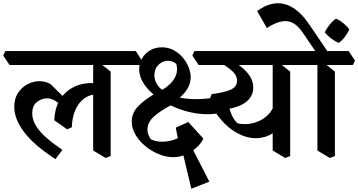

<svg xmlns="http://www.w3.org/2000/svg" viewBox="-59 -939 2211 1185"><path d="M283 43Q148 -45 88.5 -125.5Q29 -206 29 -279Q29 -331 52.5 -366Q76 -401 111.5 -419.5Q147 -438 184 -438Q203 -438 220 -433.5Q237 -429 253 -420L375 -300L349 -251L319 -285Q296 -310 274.5 -321Q253 -332 231 -332Q198 -332 169 -309.5Q140 -287 140 -239Q140 -199 164 -161Q188 -123 229.5 -87Q271 -51 326 -14ZM355 -141 276 -197Q279 -264 303 -310Q327 -356 365.5 -383.5Q404 -411 449 -420.5Q494 -430 538 -424L541 -357Q496 -357 461 -331.5Q426 -306 406 -260.5Q386 -215 384 -153ZM593 36 516 -10V-571L551 -555L624 -497V24ZM0 -538 -39 -596 -26 -624H709L748 -565L735 -538Z M713 -538 674 -596 687 -624H779L817 -565L804 -538Z M1011 31Q965 31 919.5 12Q874 -7 836.5 -38.5Q799 -70 776.5 -109Q754 -148 754 -189Q754 -242 794 -283.5Q834 -325 909 -368L929 -377Q978 -404 1002.5 -433.5Q1027 -463 1032 -492.5Q1037 -522 1028 -546Q999 -568 968 -563.5Q937 -559 915.5 -535.5Q894 -512 894 -474Q894 -444 910.5 -418Q927 -392 959 -371.5Q991 -351 1037.5 -339.5Q1084 -328 1144 -327Q1204 -326 1276 -339L1286 -239Q1222 -229 1154.5 -239Q1087 -249 1023.5 -275.5Q960 -302 909.5 -339.5Q859 -377 829.5 -421Q800 -465 800 -512Q800 -548 818 -579Q836 -610 867.5 -628.5Q899 -647 940 -647Q980 -647 1012.5 -629.5Q1045 -612 1068.5 -584.5Q1092 -557 1105 -524.5Q1118 -492 1118 -462Q1118 -420 1091.5 -381Q1065 -342 1014 -311L1008 -296Q926 -253 888.5 -217.5Q851 -182 851 -139Q851 -123 856 -109.5Q861 -96 871 -80Q896 -67 928 -65Q960 -63 991.5 -70Q1023 -77 1048.5 -92Q1074 -107 1088 -129L1123 -7Q1103 10 1072.5 20.5Q1042 31 1011 31ZM1122 226 1059 -38 1101 -75 1233 182ZM1058 16 1026 -151 1103 -186 1196 -84Q1187 -61 1161 -35Q1135 -9 1108 8ZM1167 -538 1128 -596 1141 -624H1451L1490 -565L1477 -538ZM1280 -259 1232 -317 1247 -358Q1332 -369 1368 -387Q1404 -405 1404 -440Q1404 -475 1370.5 -504Q1337 -533 1269 -573L1327 -590Q1380 -564 1419.5 -534.5Q1459 -505 1481.5 -471.5Q1504 -438 1504 -398Q1504 -358 1479 -328Q1454 -298 1404 -280.5Q1354 -263 1280 -259ZM1521 -86Q1464 -86 1408 -116Q1352 -146 1306.5 -198.5Q1261 -251 1232 -317L1343 -323Q1350 -286 1364.5 -246Q1379 -206 1405 -179Q1432 -171 1466.5 -173.5Q1501 -176 1535 -190Q1569 -204 1595.5 -230.5Q1622 -257 1635 -296L1676 -173Q1657 -140 1630.5 -121Q1604 -102 1575.5 -94Q1547 -86 1521 -86ZM1701 36 1624 -10V-571L1659 -555L1732 -497V24ZM1207 -538 1168 -596 1181 -624H1817L1856 -565L1843 -538Z M1922 -572 1812 -734Q1767 -802 1714.5 -808Q1662 -814 1588 -766L1528 -871Q1569 -901 1610 -912.5Q1651 -924 1692 -915Q1733 -906 1773 -874.5Q1813 -843 1851 -786L1976 -602ZM1977 36 1900 -10V-571L1935 -555L2008 -497V24ZM1817 -538 1778 -596 1791 -624H2093L2132 -565L2119 -538Z M2031 -674Q2018 -680 2001 -690.5Q1984 -701 1969.5 -714.5Q1955 -728 1945 -740Q1958 -765 1977 -788.5Q1996 -812 2015 -824Q2030 -818 2046 -806.5Q2062 -795 2075.5 -782Q2089 -769 2097 -758Q2088 -736 2069.5 -711.5Q2051 -687 2031 -674Z"/></svg>

Font: Eczar Medium
Style: Regular
Weight: 500
Designer: Vaibhav Singh
Foundry: Rosetta Type Foundry
Version: Version 2.000